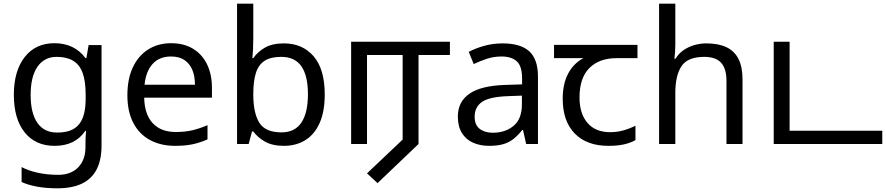

<svg xmlns="http://www.w3.org/2000/svg" viewBox="-20 -780 4799 1040"><path d="M275 -546Q328 -546 370.5 -526Q413 -506 443 -465H448L460 -536H530V9Q530 85 504 136.5Q478 188 425 214Q372 240 290 240Q232 240 183.5 231.5Q135 223 97 206V125Q135 145 186 156Q237 167 295 167Q364 167 403.5 126.5Q443 86 443 16V-5Q443 -17 444 -39.5Q445 -62 446 -71H442Q414 -30 372.5 -10Q331 10 276 10Q172 10 113.5 -63Q55 -136 55 -267Q55 -395 113.5 -470.5Q172 -546 275 -546ZM287 -472Q220 -472 183 -418.5Q146 -365 146 -266Q146 -167 182.5 -114.5Q219 -62 289 -62Q330 -62 359 -72.5Q388 -83 407 -105.5Q426 -128 435 -163Q444 -198 444 -246V-267Q444 -340 427.5 -385Q411 -430 376 -451Q341 -472 287 -472Z M907 -546Q976 -546 1025.5 -516Q1075 -486 1101.5 -431.5Q1128 -377 1128 -304V-251H761Q763 -160 807.5 -112.5Q852 -65 932 -65Q983 -65 1022.5 -74.5Q1062 -84 1104 -102V-25Q1063 -7 1023 1.5Q983 10 928 10Q852 10 793.5 -21Q735 -52 702.5 -113.5Q670 -175 670 -264Q670 -352 699.5 -415Q729 -478 782.5 -512Q836 -546 907 -546ZM906 -474Q843 -474 806.5 -433.5Q770 -393 763 -321H1036Q1036 -367 1022 -401Q1008 -435 979.5 -454.5Q951 -474 906 -474Z M1352 -575Q1352 -541 1350.5 -511.5Q1349 -482 1347 -465H1352Q1375 -499 1415 -522Q1455 -545 1518 -545Q1618 -545 1678.5 -475.5Q1739 -406 1739 -268Q1739 -176 1711.5 -114Q1684 -52 1634 -21Q1584 10 1518 10Q1455 10 1415 -13Q1375 -36 1352 -68H1345L1327 0H1264V-760H1352ZM1503 -472Q1446 -472 1413 -450.5Q1380 -429 1366 -384.5Q1352 -340 1352 -271V-267Q1352 -168 1384.5 -115.5Q1417 -63 1505 -63Q1577 -63 1612.5 -116Q1648 -169 1648 -269Q1648 -370 1612.5 -421Q1577 -472 1503 -472Z M2025 212 1968 159 2161 -24V-482H1968V0H1882V-554H2417V-482H2247V0Z M2702 -545Q2800 -545 2847 -502Q2894 -459 2894 -365V0H2830L2813 -76H2809Q2786 -47 2761.5 -27.5Q2737 -8 2705.5 1Q2674 10 2629 10Q2581 10 2542.5 -7Q2504 -24 2482 -59.5Q2460 -95 2460 -149Q2460 -229 2523 -272.5Q2586 -316 2717 -320L2808 -323V-355Q2808 -422 2779 -448Q2750 -474 2697 -474Q2655 -474 2617 -461.5Q2579 -449 2546 -433L2519 -499Q2554 -518 2602 -531.5Q2650 -545 2702 -545ZM2728 -259Q2628 -255 2589.5 -227Q2551 -199 2551 -148Q2551 -103 2578.5 -82Q2606 -61 2649 -61Q2717 -61 2762 -98.5Q2807 -136 2807 -214V-262Z M3276 10Q3158 10 3093 -57Q3028 -124 3028 -245Q3028 -325 3057 -380.5Q3086 -436 3140 -465H2981V-537H3433V-465H3320Q3226 -465 3172.5 -411.5Q3119 -358 3119 -252Q3119 -165 3162 -114.5Q3205 -64 3285 -64Q3322 -64 3356 -73.5Q3390 -83 3422 -99V-21Q3393 -5 3358 2.5Q3323 10 3276 10Z M3638 -537Q3638 -518 3636.5 -498Q3635 -478 3633 -462H3639Q3656 -490 3682 -508Q3708 -526 3740 -535.5Q3772 -545 3806 -545Q3871 -545 3914.5 -524.5Q3958 -504 3980 -461Q4002 -418 4002 -349V0H3915V-343Q3915 -408 3886 -440Q3857 -472 3795 -472Q3705 -472 3671.5 -421.5Q3638 -371 3638 -277V0H3550V-760H3638Z M4171 0V-554H4257V-72H4759V0Z"/></svg>

Font: tamil15
Style: Book
Weight: 400
Designer: Jelle Bosma - Monotype Design Team
Foundry: Monotype Imaging Inc.
Version: Version 2.003